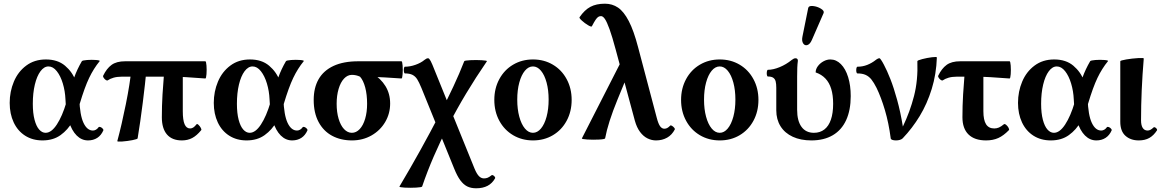

<svg xmlns="http://www.w3.org/2000/svg" viewBox="-20 -745 6262 1034"><path d="M32.2 -190.9Q32.2 -252 54.7 -305.4Q77.1 -358.9 121.3 -391.8Q165.5 -424.8 227.1 -424.8Q290.5 -424.8 330.3 -391.1Q370.1 -357.4 387.7 -309.1Q405.3 -260.7 407.2 -212.4Q410.2 -124.5 429.7 -83.3Q449.2 -42 480.5 -42Q488.8 -42 496.8 -46.6Q504.9 -51.3 510.3 -59.1Q513.2 -63.5 520.3 -61Q527.3 -58.6 532.7 -52.7Q538.1 -46.9 536.6 -43Q524.9 -16.1 503.7 -2.4Q482.4 11.2 454.1 11.2Q419.4 11.2 392.8 -15.4Q366.2 -42 350.6 -92Q335 -142.1 332.5 -210.4Q330.6 -254.4 318.4 -295.2Q306.2 -335.9 285.9 -361.6Q265.6 -387.2 241.2 -387.2Q217.3 -387.2 198 -361.3Q178.7 -335.4 167.7 -289.6Q156.7 -243.7 156.7 -186Q156.7 -135.7 166 -100.3Q175.3 -64.9 190.9 -47.4Q206.5 -29.8 225.6 -29.8Q256.8 -29.8 286.1 -74.5Q315.4 -119.1 337.4 -193.4Q363.8 -283.7 379.6 -327.9Q395.5 -372.1 420.9 -415.5Q423.8 -419.9 449.2 -421.9Q474.6 -423.8 497.6 -421.9Q520.5 -419.9 516.6 -415.5Q484.4 -376 460.2 -325.7Q436 -275.4 409.2 -185.5Q393.1 -131.8 369.6 -89.1Q346.2 -46.4 306.4 -17.6Q266.6 11.2 209 11.2Q155.3 11.2 115.2 -14.4Q75.2 -40 53.7 -85.9Q32.2 -131.8 32.2 -190.9Z M535.6 -337.4Q554.2 -376 580.8 -395.5Q607.4 -415 653.8 -415H1085.9Q1090.3 -415 1092 -391.8Q1093.8 -368.7 1092 -345.5Q1090.3 -322.3 1085.9 -322.3Q1022 -327.1 980.2 -329.6Q938.5 -332 896 -332H634.3Q609.9 -332 591.1 -326.4Q572.3 -320.8 560.5 -312.5Q556.6 -309.6 549.8 -314.2Q543 -318.8 538.3 -325.9Q533.7 -333 535.6 -337.4ZM687.5 -372.6 769 -372.1Q762.2 -297.9 749 -192.9Q735.8 -87.9 721.2 0Q720.7 4.4 692.9 9.8Q665 15.1 637.9 17.1Q610.8 19 611.8 14.6Q635.3 -72.3 657.7 -183.8Q680.2 -295.4 687.5 -372.6ZM851.6 -113.8Q851.6 -174.8 855.2 -236.1Q858.9 -297.4 866.2 -388.2H964.4V-146Q964.4 -98.6 974.1 -75.9Q983.9 -53.2 1003.9 -53.2Q1012.7 -53.2 1020.8 -58.3Q1028.8 -63.5 1038.6 -75.7Q1041.5 -79.6 1048.8 -72.8Q1056.2 -65.9 1061.3 -56.6Q1066.4 -47.4 1063.5 -43.9Q1039.6 -14.6 1015.1 -1.7Q990.7 11.2 959.5 11.2Q906.7 11.2 879.2 -20.8Q851.6 -52.7 851.6 -113.8Z M1131.3 -190.9Q1131.3 -252 1153.8 -305.4Q1176.3 -358.9 1220.5 -391.8Q1264.6 -424.8 1326.2 -424.8Q1389.6 -424.8 1429.4 -391.1Q1469.2 -357.4 1486.8 -309.1Q1504.4 -260.7 1506.3 -212.4Q1509.3 -124.5 1528.8 -83.3Q1548.3 -42 1579.6 -42Q1587.9 -42 1595.9 -46.6Q1604 -51.3 1609.4 -59.1Q1612.3 -63.5 1619.4 -61Q1626.5 -58.6 1631.8 -52.7Q1637.2 -46.9 1635.7 -43Q1624 -16.1 1602.8 -2.4Q1581.5 11.2 1553.2 11.2Q1518.6 11.2 1491.9 -15.4Q1465.3 -42 1449.7 -92Q1434.1 -142.1 1431.6 -210.4Q1429.7 -254.4 1417.5 -295.2Q1405.3 -335.9 1385 -361.6Q1364.7 -387.2 1340.3 -387.2Q1316.4 -387.2 1297.1 -361.3Q1277.8 -335.4 1266.8 -289.6Q1255.9 -243.7 1255.9 -186Q1255.9 -135.7 1265.1 -100.3Q1274.4 -64.9 1290 -47.4Q1305.7 -29.8 1324.7 -29.8Q1356 -29.8 1385.3 -74.5Q1414.6 -119.1 1436.5 -193.4Q1462.9 -283.7 1478.8 -327.9Q1494.6 -372.1 1520 -415.5Q1522.9 -419.9 1548.3 -421.9Q1573.7 -423.8 1596.7 -421.9Q1619.6 -419.9 1615.7 -415.5Q1583.5 -376 1559.3 -325.7Q1535.2 -275.4 1508.3 -185.5Q1492.2 -131.8 1468.8 -89.1Q1445.3 -46.4 1405.5 -17.6Q1365.7 11.2 1308.1 11.2Q1254.4 11.2 1214.4 -14.4Q1174.3 -40 1152.8 -85.9Q1131.3 -131.8 1131.3 -190.9Z M1669.4 -207Q1669.4 -272 1695.8 -318.4Q1722.2 -364.7 1775.9 -389.9Q1829.6 -415 1909.7 -415H2142.1Q2146.5 -415 2148.2 -391.8Q2149.9 -368.7 2148.2 -345.5Q2146.5 -322.3 2142.1 -322.3Q2046.9 -329.1 1980 -331.5L1983.4 -351.6Q2030.8 -322.3 2055.9 -281.2Q2081.1 -240.2 2081.1 -187.5Q2081.1 -133.3 2054.4 -87.9Q2027.8 -42.5 1980.7 -15.6Q1933.6 11.2 1875.5 11.2Q1814.9 11.2 1768.3 -13.9Q1721.7 -39.1 1695.6 -88.1Q1669.4 -137.2 1669.4 -207ZM1957 -186Q1957 -235.8 1946.8 -274.2Q1936.5 -312.5 1918.9 -332Q1898.4 -341.8 1875 -341.8Q1851.6 -341.8 1832.8 -321.8Q1814 -301.8 1803.5 -266.1Q1793 -230.5 1793 -186Q1793 -141.1 1803.5 -105.5Q1814 -69.8 1832.8 -49.8Q1851.6 -29.8 1875 -29.8Q1898.4 -29.8 1917.2 -49.8Q1936 -69.8 1946.5 -105.5Q1957 -141.1 1957 -186Z M2350.6 -135.3Q2388.7 -208.5 2421.6 -279.1Q2454.6 -349.6 2480 -415Q2481.4 -419.4 2512.9 -420.9Q2544.4 -422.4 2574.7 -420.7Q2605 -418.9 2602.1 -415Q2541.5 -326.7 2490.5 -241.7Q2439.5 -156.7 2395.5 -70.8Q2351.1 16.1 2316.2 96.9Q2281.2 177.7 2253.4 259.3Q2252 263.7 2220.5 265.4Q2189 267.1 2158.9 265.4Q2128.9 263.7 2131.3 259.3Q2190.9 159.2 2244.1 63.2Q2297.4 -32.7 2350.6 -135.3ZM2425.8 162.6 2249.5 -271.5Q2236.8 -302.2 2226.8 -318.1Q2216.8 -334 2201.4 -341.8Q2186 -349.6 2160.6 -349.6Q2156.7 -349.6 2155.3 -358.6Q2153.8 -367.7 2155.3 -376.7Q2156.7 -385.7 2160.6 -385.7Q2188.5 -385.7 2217.5 -396Q2246.6 -406.2 2266.1 -422.4Q2272 -427.2 2276.4 -429.2Q2280.8 -431.2 2285.6 -431.2Q2288.6 -431.2 2292 -427.5Q2295.4 -423.8 2299.6 -416Q2303.7 -408.2 2308.6 -396.5L2535.6 163.1Q2547.4 191.4 2559.3 203.6Q2571.3 215.8 2586.4 215.8Q2597.2 215.8 2606.2 212.2Q2615.2 208.5 2627.4 198.7Q2630.4 196.3 2635.7 199.2Q2641.1 202.1 2644.5 207Q2647.9 211.9 2646.5 214.8Q2631.3 242.2 2606 255.6Q2580.6 269 2544.4 269Q2516.1 269 2495.8 258.8Q2475.6 248.5 2458.7 225.6Q2441.9 202.6 2425.8 162.6Z M2642.1 -207Q2642.1 -269 2669 -318.8Q2695.9 -368.7 2743.3 -396.7Q2790.8 -424.8 2850.4 -424.8Q2910 -424.8 2957.4 -396.7Q3004.9 -368.7 3031.7 -318.8Q3058.6 -269 3058.6 -207Q3058.6 -144.5 3031.7 -94.7Q3004.9 -44.9 2957.5 -16.8Q2910.1 11.2 2850.5 11.2Q2791 11.2 2743.5 -16.8Q2696 -44.9 2669 -94.7Q2642.1 -144.5 2642.1 -207ZM2934.6 -208.6Q2934.6 -259.8 2923.6 -300.5Q2912.6 -341.2 2893.3 -364.2Q2874 -387.2 2850.1 -387.2Q2826.2 -387.2 2806.9 -364.2Q2787.6 -341.1 2776.6 -300.4Q2765.6 -259.6 2765.6 -208.4Q2765.6 -157.2 2776.6 -116.5Q2787.6 -75.8 2806.9 -52.8Q2826.2 -29.8 2850.1 -29.8Q2874 -29.8 2893.3 -52.8Q2912.6 -75.9 2923.6 -116.6Q2934.6 -157.3 2934.6 -208.6Z M3398.9 -95.2 3295.9 -477.5Q3276.9 -548.3 3262.7 -587.6Q3248.5 -627 3237.8 -642.6Q3227.1 -658.2 3216.8 -658.2Q3208.5 -658.2 3201.9 -654.1Q3195.3 -649.9 3187.5 -638.4Q3179.7 -627 3167.5 -603.5Q3165 -598.6 3147.2 -609.1Q3129.4 -619.6 3113.8 -633.8Q3098.1 -647.9 3101.1 -652.3Q3127.9 -691.4 3159.7 -708.3Q3191.4 -725.1 3237.8 -725.1Q3277.3 -725.1 3308.3 -704.1Q3339.4 -683.1 3366.2 -631.6Q3393.1 -580.1 3416.5 -490.2L3516.6 -111.8Q3525.4 -77.6 3535.2 -64.7Q3544.9 -51.8 3557.6 -51.8Q3565.9 -51.8 3573 -55.4Q3580.1 -59.1 3589.8 -68.8Q3592.3 -71.3 3598.9 -67.4Q3605.5 -63.5 3610.6 -57.4Q3615.7 -51.3 3614.3 -48.3Q3599.1 -18.6 3572.8 -3.7Q3546.4 11.2 3512.7 11.2Q3489.3 11.2 3467 0.2Q3444.8 -10.7 3427 -34.4Q3409.2 -58.1 3398.9 -95.2ZM3342.8 -448.7 3377.9 -384.8 3305.2 -208Q3254.4 -84 3238.8 0Q3237.8 4.9 3205.8 6.6Q3173.8 8.3 3142.6 6.3Q3111.3 4.4 3113.8 0Z M3647.9 -207Q3647.9 -269 3674.8 -318.8Q3701.7 -368.7 3749.2 -396.7Q3796.7 -424.8 3856.2 -424.8Q3915.8 -424.8 3963.3 -396.7Q4010.7 -368.7 4037.6 -318.8Q4064.5 -269 4064.5 -207Q4064.5 -144.5 4037.6 -94.7Q4010.7 -44.9 3963.3 -16.8Q3915.9 11.2 3856.4 11.2Q3796.9 11.2 3749.3 -16.8Q3701.8 -44.9 3674.9 -94.7Q3647.9 -144.5 3647.9 -207ZM3940.4 -208.6Q3940.4 -259.8 3929.4 -300.5Q3918.4 -341.2 3899.1 -364.2Q3879.9 -387.2 3856 -387.2Q3832 -387.2 3812.8 -364.2Q3793.5 -341.1 3782.5 -300.4Q3771.5 -259.6 3771.5 -208.4Q3771.5 -157.2 3782.5 -116.5Q3793.5 -75.8 3812.8 -52.8Q3832 -29.8 3856 -29.8Q3879.9 -29.8 3899.1 -52.8Q3918.4 -75.9 3929.4 -116.6Q3940.4 -157.3 3940.4 -208.6Z M4160.6 -150.9V-272Q4160.6 -293.9 4157.2 -306.9Q4153.8 -319.8 4144 -326.4Q4134.3 -333 4115.7 -333Q4111.3 -333 4109.9 -342Q4108.4 -351.1 4110.1 -360.1Q4111.8 -369.1 4115.7 -369.1Q4144 -369.1 4179 -383.5Q4213.9 -397.9 4244.1 -422.4Q4250.5 -427.2 4254.9 -429.2Q4259.3 -431.2 4264.6 -431.2Q4270.5 -431.2 4273.7 -427.7Q4276.9 -424.3 4276.9 -418Q4274.4 -398.9 4273.7 -380.1Q4272.9 -361.3 4272.9 -333V-153.8Q4272.9 -94.2 4296.4 -62Q4319.8 -29.8 4363.3 -29.8Q4396.5 -29.8 4419.7 -47.9Q4442.9 -65.9 4454.8 -100.8Q4466.8 -135.7 4466.8 -186Q4466.8 -232.4 4456.5 -266.1Q4446.3 -299.8 4425.3 -322Q4404.3 -344.2 4372.6 -355Q4372.6 -372.6 4384.5 -388.7Q4396.5 -404.8 4414.8 -414.8Q4433.1 -424.8 4451.7 -424.8Q4483.4 -424.8 4508.5 -399.7Q4533.7 -374.5 4547.6 -329.6Q4561.5 -284.7 4561.5 -227.5Q4561.5 -151.9 4536.9 -98.1Q4512.2 -44.4 4464.6 -16.6Q4417 11.2 4349.6 11.2Q4292 11.2 4249.3 -8.5Q4206.5 -28.3 4183.6 -64.9Q4160.6 -101.6 4160.6 -150.9ZM4301.3 -546.9 4332.5 -701.7Q4335 -714.8 4357.9 -712.6Q4380.9 -710.4 4400.6 -698.5Q4420.4 -686.5 4415.5 -674.8L4352.5 -530.3Q4342.3 -506.8 4328.1 -502.4Q4314 -498 4305.4 -511.2Q4296.9 -524.4 4301.3 -546.9Z M4776.9 0Q4766.1 -83 4745.6 -152.1Q4725.1 -221.2 4700.7 -271.5Q4686.5 -299.8 4673.1 -316.7Q4659.7 -333.5 4641.8 -341.6Q4624 -349.6 4597.7 -349.6Q4593.3 -349.6 4591.8 -358.6Q4590.3 -367.7 4592 -376.7Q4593.8 -385.7 4597.7 -385.7Q4625.5 -385.7 4650.4 -395.5Q4675.3 -405.3 4696.8 -422.4L4699.2 -424.3Q4704.6 -428.2 4708.5 -429.7Q4712.4 -431.2 4717.3 -431.2Q4718.8 -431.2 4725.3 -421.9Q4731.9 -412.6 4740.2 -396.5Q4756.8 -365.7 4775.1 -319.1Q4793.5 -272.5 4811.5 -207Q4829.6 -141.6 4842.3 -63.5Q4880.4 -142.6 4902.3 -227.5Q4924.3 -312.5 4920.4 -415.5Q4920.4 -419.9 4946.8 -426.8Q4973.1 -433.6 4999.3 -436.8Q5025.4 -439.9 5025.4 -435.5Q5022.5 -346.2 4997.8 -266.1Q4973.1 -186 4933.1 -120.1Q4893.1 -54.2 4841.3 0Q4835.9 5.4 4826.2 8.3Q4816.4 11.2 4805.2 11.2Q4793.5 11.2 4785.4 8.3Q4777.3 5.4 4776.9 0Z M5163.1 -113.8Q5163.1 -174.8 5166.7 -236.1Q5170.4 -297.4 5177.7 -388.2H5275.9V-146Q5275.9 -98.6 5290.3 -75.9Q5304.7 -53.2 5334.5 -53.2Q5347.7 -53.2 5359.6 -58.3Q5371.6 -63.5 5386.2 -75.7Q5390.6 -79.1 5398.4 -72.8Q5406.2 -66.4 5411.4 -56.9Q5416.5 -47.4 5413.1 -43.9Q5384.8 -14.6 5356.2 -1.7Q5327.6 11.2 5290.5 11.2Q5228.5 11.2 5195.8 -20.8Q5163.1 -52.7 5163.1 -113.8ZM5032.7 -337.4Q5051.3 -376 5077.9 -395.5Q5104.5 -415 5150.9 -415H5417Q5421.4 -415 5423.1 -391.8Q5424.8 -368.7 5423.1 -345.5Q5421.4 -322.3 5417 -322.3Q5353 -327.1 5311.3 -329.6Q5269.5 -332 5227.1 -332H5131.3Q5106.9 -332 5088.1 -326.4Q5069.3 -320.8 5057.6 -312.5Q5053.7 -309.6 5046.9 -314.2Q5040 -318.8 5035.4 -325.9Q5030.8 -333 5032.7 -337.4Z M5462.4 -190.9Q5462.4 -252 5484.9 -305.4Q5507.3 -358.9 5551.5 -391.8Q5595.7 -424.8 5657.2 -424.8Q5720.7 -424.8 5760.5 -391.1Q5800.3 -357.4 5817.9 -309.1Q5835.4 -260.7 5837.4 -212.4Q5840.3 -124.5 5859.9 -83.3Q5879.4 -42 5910.6 -42Q5918.9 -42 5927 -46.6Q5935.1 -51.3 5940.4 -59.1Q5943.4 -63.5 5950.4 -61Q5957.5 -58.6 5962.9 -52.7Q5968.3 -46.9 5966.8 -43Q5955.1 -16.1 5933.8 -2.4Q5912.6 11.2 5884.3 11.2Q5849.6 11.2 5823 -15.4Q5796.4 -42 5780.8 -92Q5765.1 -142.1 5762.7 -210.4Q5760.7 -254.4 5748.5 -295.2Q5736.3 -335.9 5716.1 -361.6Q5695.8 -387.2 5671.4 -387.2Q5647.5 -387.2 5628.2 -361.3Q5608.9 -335.4 5597.9 -289.6Q5586.9 -243.7 5586.9 -186Q5586.9 -135.7 5596.2 -100.3Q5605.5 -64.9 5621.1 -47.4Q5636.7 -29.8 5655.8 -29.8Q5687 -29.8 5716.3 -74.5Q5745.6 -119.1 5767.6 -193.4Q5793.9 -283.7 5809.8 -327.9Q5825.7 -372.1 5851.1 -415.5Q5854 -419.9 5879.4 -421.9Q5904.8 -423.8 5927.7 -421.9Q5950.7 -419.9 5946.8 -415.5Q5914.6 -376 5890.4 -325.7Q5866.2 -275.4 5839.4 -185.5Q5823.2 -131.8 5799.8 -89.1Q5776.4 -46.4 5736.6 -17.6Q5696.8 11.2 5639.2 11.2Q5585.4 11.2 5545.4 -14.4Q5505.4 -40 5483.9 -85.9Q5462.4 -131.8 5462.4 -190.9Z M6013.2 -89.4V-415Q6013.2 -419.4 6044.9 -424.8Q6076.7 -430.2 6108.4 -432.1Q6140.1 -434.1 6139.6 -429.7Q6125 -256.3 6125 -97.2Q6125 -70.3 6134 -56.2Q6143.1 -42 6160.2 -42Q6168 -42 6175.5 -45.9Q6183.1 -49.8 6192.9 -59.1Q6195.3 -61.5 6200.7 -58.8Q6206.1 -56.2 6209.5 -51Q6212.9 -45.9 6210.9 -43Q6192.9 -15.1 6169.4 -2Q6146 11.2 6112.8 11.2Q6068.8 11.2 6041 -13.7Q6013.2 -38.6 6013.2 -89.4Z"/></svg>

Font: Junicode Two Beta VF
Style: Regular
Weight: 400
Designer: Peter S. Baker
Foundry: Briery Creek Software
Version: Version 1.031 beta; ttfautohint (v1.8.1.43-b0c9)